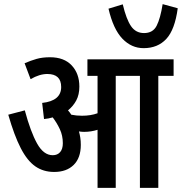

<svg xmlns="http://www.w3.org/2000/svg" viewBox="-20 -909 880 929"><path d="M371 -208Q371 -145 336.5 -111Q302 -77 242 -77Q190 -77 151 -104Q112 -131 80.5 -192Q49 -253 20 -354L100 -375Q128 -271 159.5 -214.5Q191 -158 235 -158Q258 -158 271 -173Q284 -188 284 -216Q284 -253 269.5 -284Q255 -315 235 -341Q215 -335 193 -333L184 -411Q276 -421 276 -488Q276 -551 209 -551Q171 -551 128 -526L99 -603Q129 -616 157 -624Q185 -632 222 -632Q290 -632 327 -592.5Q364 -553 364 -490Q364 -451 349 -423Q334 -395 309 -375Q318 -365 325 -354Q349 -349 377 -349Q419 -349 452 -361V-542H403V-622H820V-542H746V0H657V-542H540V0H452V-281Q436 -276 420 -273.5Q404 -271 387 -271Q376 -271 362 -273Q366 -259 368.5 -243Q371 -227 371 -208ZM840 -869Q826 -765 784.5 -720.5Q743 -676 675 -676Q616 -676 572 -722Q528 -768 505 -867L574 -888Q591 -816 614 -782.5Q637 -749 677 -749Q720 -749 738 -784.5Q756 -820 767 -889Z"/></svg>

Font: Noto Sans ExtraCondensed Medium
Style: Italic
Weight: 500
Width: 2
Italic angle: -12°
Designer: Monotype Design Team
Foundry: Monotype Imaging Inc.
Version: Version 2.013; ttfautohint (v1.8.4.7-5d5b)